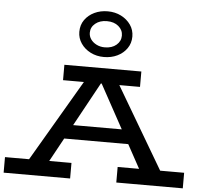

<svg xmlns="http://www.w3.org/2000/svg" viewBox="-67 -1100 1223 1168"><g transform="rotate(5 545.0 -516.5)"><path d="M100 -18 461 -634H628L991 -18H859L523 -632H562L226 -18ZM-2 0V-95H404V0ZM315 -239 338 -325H746L769 -239ZM686 0V-95H1092V0ZM309 -592V-686H779V-592ZM544 -754Q499 -754 462.5 -772.5Q426 -791 404 -823Q382 -855 382 -894Q382 -936 404 -967Q426 -998 462.5 -1015.5Q499 -1033 544 -1033Q589 -1033 625.5 -1014.5Q662 -996 684 -964.5Q706 -933 706 -893Q706 -852 684 -820.5Q662 -789 625.5 -771.5Q589 -754 544 -754ZM544 -813Q588 -813 615 -836Q642 -859 642 -893Q642 -927 615 -950Q588 -973 544 -973Q501 -973 473.5 -950.5Q446 -928 446 -894Q446 -872 458.5 -854Q471 -836 493.5 -824.5Q516 -813 544 -813Z"/></g></svg>

Font: BioRhyme SemiExpanded Medium
Style: Regular
Weight: 500
Width: 6
Designer: Aoife Mooney
Foundry: Aoife Mooney Type
Version: Version 1.600;gftools[0.9.33]